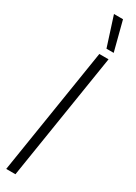

<svg xmlns="http://www.w3.org/2000/svg" viewBox="-241 -911 653 920"><g transform="rotate(30 85.5 -450.5)"><path d="M3 0 114 -700H165L54 0ZM131 -739 79 -901H129L171 -739Z"/></g></svg>

Font: Georama Condensed Light
Style: Italic
Weight: 300
Width: 3
Italic angle: -9°
Designer: Jean-Baptiste Levee
Foundry: Production Type
Version: Version 1.000